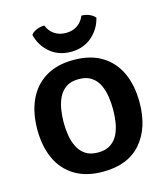

<svg xmlns="http://www.w3.org/2000/svg" viewBox="-115 -855 828 957"><g transform="rotate(-15 299.0 -376.0)"><path d="M35.5 -273.5Q35.5 -360.5 65.5 -425.5Q95.5 -490.5 154.2 -526.5Q213 -562.5 299 -562.5Q386 -562.5 444.8 -526.5Q503.5 -490.5 533.2 -425.8Q563 -361 563 -273.5Q563 -142.5 495.8 -64.2Q428.5 14 299 14Q212 14 153.5 -21.8Q95 -57.5 65.2 -122.2Q35.5 -187 35.5 -273.5ZM171.5 -273.5Q171.5 -242.5 176.5 -209.5Q181.5 -176.5 195 -148.2Q208.5 -120 233.8 -102.5Q259 -85 299.5 -85Q340 -85 365.2 -102.5Q390.5 -120 403.8 -148.2Q417 -176.5 421.8 -209.5Q426.5 -242.5 426.5 -273.5Q426.5 -305 421.8 -338.2Q417 -371.5 403.8 -400Q390.5 -428.5 365.2 -446Q340 -463.5 299.5 -463.5Q259 -463.5 233.8 -446Q208.5 -428.5 195 -400Q181.5 -371.5 176.5 -338.2Q171.5 -305 171.5 -273.5ZM464.5 -736.5Q450.5 -679 406.5 -641.8Q362.5 -604.5 299 -604.5Q235.5 -604.5 191.5 -641.8Q147.5 -679 134 -736.5Q145 -750.5 164.2 -758.2Q183.5 -766 203.5 -765.5Q215 -735.5 240 -718.8Q265 -702 299 -702Q333 -702 358 -718.8Q383 -735.5 394.5 -765.5Q414.5 -766 433.8 -758.2Q453 -750.5 464.5 -736.5Z"/></g></svg>

Font: Signika SC SemiBold
Style: Regular
Weight: 600
Designer: Anna Giedryś
Foundry: Anna Giedryś
Version: Version 2.000; ttfautohint (v1.8.3) -l 8 -r 50 -G 200 -x 9 -